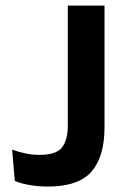

<svg xmlns="http://www.w3.org/2000/svg" viewBox="-20 -659 454 688"><path d="M151 9.5Q120 9.5 89 4.5Q58 -0.5 33 -10.5L23.5 -123Q47.5 -114 71.8 -109Q96 -104 122 -104Q180.5 -104 201.8 -130.2Q223 -156.5 223 -210.5V-639H354.5V-202.5Q354.5 -98 308 -44.2Q261.5 9.5 151 9.5Z"/></svg>

Font: Anek Gujarati SemiBold
Style: Regular
Weight: 600
Designer: Mrunmayee Ghaisas (Gujarati), Yesha Goshar (Latin)
Foundry: Ek Type
Version: Version 1.003